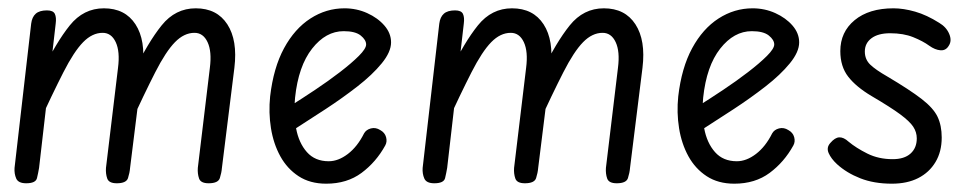

<svg xmlns="http://www.w3.org/2000/svg" viewBox="-20 -441 2358 462"><path d="M43 0Q24 0 19 -11.5Q14 -23 15 -37L55 -384Q57 -400 66 -408Q75 -416 93 -416Q108 -416 112 -407.5Q116 -399 114 -384L74 -37Q72 -25 69 -12.5Q66 0 43 0ZM261 0Q242 0 238 -11.5Q234 -23 235 -37L264 -278Q269 -317 258.5 -339.5Q248 -362 227 -362Q202 -362 180 -339.5Q158 -317 132.5 -267Q107 -217 69 -135L81 -268Q115 -339 148 -380Q181 -421 230 -421Q281 -421 306 -382.5Q331 -344 323 -278L293 -37Q292 -25 288 -12.5Q284 0 261 0ZM482 0Q463 0 459 -11.5Q455 -23 456 -37L485 -278Q490 -317 479.5 -339.5Q469 -362 448 -362Q423 -362 401 -339.5Q379 -317 353.5 -267Q328 -217 290 -135L302 -268Q336 -339 369 -380Q402 -421 451 -421Q502 -421 527 -382.5Q552 -344 544 -278L514 -37Q513 -25 509 -12.5Q505 0 482 0Z M765 1Q726 1 698.5 -17Q671 -35 654.5 -65Q638 -95 632 -132.5Q626 -170 630 -209Q638 -278 663.5 -325Q689 -372 727 -396.5Q765 -421 809 -421Q838 -421 863.5 -409.5Q889 -398 905 -379.5Q921 -361 921 -339Q921 -316 898.5 -288.5Q876 -261 840 -233Q804 -205 763.5 -178.5Q723 -152 687 -129L680 -187Q707 -204 738.5 -225Q770 -246 798 -267.5Q826 -289 843.5 -306.5Q861 -324 861 -334Q861 -345 848 -355.5Q835 -366 807 -366Q764 -366 731 -324Q698 -282 690 -206Q686 -167 692.5 -132Q699 -97 718.5 -75Q738 -53 771 -53Q794 -53 817 -70.5Q840 -88 856 -120Q861 -129 872.5 -132Q884 -135 895 -128Q906 -122 909 -111Q912 -100 907 -91Q885 -51 850 -25Q815 1 765 1Z M1025 0Q1006 0 1001 -11.5Q996 -23 997 -37L1037 -384Q1039 -400 1048 -408Q1057 -416 1075 -416Q1090 -416 1094 -407.5Q1098 -399 1096 -384L1056 -37Q1054 -25 1051 -12.5Q1048 0 1025 0ZM1243 0Q1224 0 1220 -11.5Q1216 -23 1217 -37L1246 -278Q1251 -317 1240.5 -339.5Q1230 -362 1209 -362Q1184 -362 1162 -339.5Q1140 -317 1114.5 -267Q1089 -217 1051 -135L1063 -268Q1097 -339 1130 -380Q1163 -421 1212 -421Q1263 -421 1288 -382.5Q1313 -344 1305 -278L1275 -37Q1274 -25 1270 -12.5Q1266 0 1243 0ZM1464 0Q1445 0 1441 -11.5Q1437 -23 1438 -37L1467 -278Q1472 -317 1461.5 -339.5Q1451 -362 1430 -362Q1405 -362 1383 -339.5Q1361 -317 1335.5 -267Q1310 -217 1272 -135L1284 -268Q1318 -339 1351 -380Q1384 -421 1433 -421Q1484 -421 1509 -382.5Q1534 -344 1526 -278L1496 -37Q1495 -25 1491 -12.5Q1487 0 1464 0Z M1747 1Q1708 1 1680.5 -17Q1653 -35 1636.5 -65Q1620 -95 1614 -132.5Q1608 -170 1612 -209Q1620 -278 1645.5 -325Q1671 -372 1709 -396.5Q1747 -421 1791 -421Q1820 -421 1845.5 -409.5Q1871 -398 1887 -379.5Q1903 -361 1903 -339Q1903 -316 1880.5 -288.5Q1858 -261 1822 -233Q1786 -205 1745.5 -178.5Q1705 -152 1669 -129L1662 -187Q1689 -204 1720.5 -225Q1752 -246 1780 -267.5Q1808 -289 1825.5 -306.5Q1843 -324 1843 -334Q1843 -345 1830 -355.5Q1817 -366 1789 -366Q1746 -366 1713 -324Q1680 -282 1672 -206Q1668 -167 1674.5 -132Q1681 -97 1700.5 -75Q1720 -53 1753 -53Q1776 -53 1799 -70.5Q1822 -88 1838 -120Q1843 -129 1854.5 -132Q1866 -135 1877 -128Q1888 -122 1891 -111Q1894 -100 1889 -91Q1867 -51 1832 -25Q1797 1 1747 1Z M2126 1Q2083 1 2050 -12Q2017 -25 1994 -46Q1980 -59 1974 -72.5Q1968 -86 1978 -97Q1989 -110 1999.5 -110.5Q2010 -111 2022 -100Q2040 -85 2067 -71.5Q2094 -58 2128 -58Q2156 -58 2171 -71.5Q2186 -85 2186 -108Q2186 -123 2177.5 -136Q2169 -149 2146 -166Q2123 -183 2077 -210Q2040 -232 2021 -256.5Q2002 -281 2002 -318Q2002 -364 2036.5 -392.5Q2071 -421 2130 -421Q2154 -421 2182 -413Q2210 -405 2240 -386Q2257 -376 2264 -359.5Q2271 -343 2263 -331Q2256 -319 2243 -320Q2230 -321 2216 -331Q2201 -342 2177.5 -351.5Q2154 -361 2122 -361Q2093 -361 2077 -349Q2061 -337 2061 -317Q2061 -298 2074 -285.5Q2087 -273 2115 -257Q2169 -225 2197.5 -203Q2226 -181 2236 -160Q2246 -139 2246 -110Q2246 -76 2231 -51Q2216 -26 2189.5 -12.5Q2163 1 2126 1Z"/></svg>

Font: Edu SA Beginner
Style: Regular
Weight: 400
Designer: Tina and Corey Anderson
Foundry: Google for Education
Version: Version 1.003